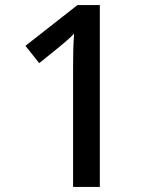

<svg xmlns="http://www.w3.org/2000/svg" viewBox="-20 -734 612 754"><path d="M372 0V-714H284L80 -554L134 -486L212 -549C236 -569 254 -584 271 -602C268 -563 267 -524 267 -474V0Z"/></svg>

Font: Noto Sans Arabic UI Md
Style: Regular
Weight: 500
Designer: Monotype Design Team, Nadine Chahine and Nizar Qandah
Foundry: Monotype Imaging Inc.
Version: Version 2.010